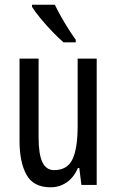

<svg xmlns="http://www.w3.org/2000/svg" viewBox="-20 -786 496 816"><path d="M391 -537V0H326L317 -72H311Q294 -32 263.5 -11Q233 10 195 10Q122 10 92.5 -43.5Q63 -97 63 -187V-537H144V-202Q144 -131 160 -97Q176 -63 210 -63Q266 -63 288 -109Q310 -155 310 -251V-537ZM213 -766Q224 -743 239.5 -715.5Q255 -688 271.5 -662Q288 -636 302 -617V-606H250Q230 -623 203.5 -650.5Q177 -678 153 -707Q129 -736 116 -757V-766Z"/></svg>

Font: Noto Sans Georgian ExtraCondensed
Style: Regular
Weight: 400
Width: 2
Designer: Monotype Design Team, Akaki Razmadze
Foundry: Google LLC
Version: Version 2.005; ttfautohint (v1.8.4.7-5d5b)